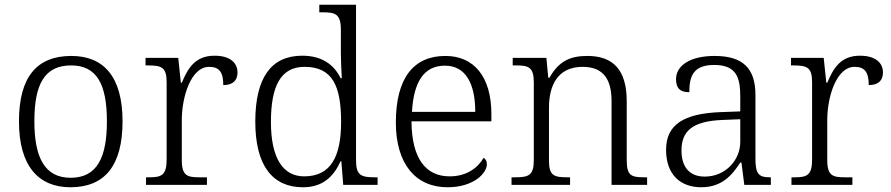

<svg xmlns="http://www.w3.org/2000/svg" viewBox="-20 -780 3760 810"><path d="M277 10C421 10 497 -80 497 -268C497 -457 417 -544 281 -544C135 -544 60 -455 60 -268C60 -80 142 10 277 10ZM278 -30C169 -30 125 -115 125 -268C125 -425 168 -504 280 -504C387 -504 431 -427 431 -268C431 -118 391 -30 278 -30Z M596 0H853V-32H822C771 -32 747 -38 747 -104V-274C747 -372 786 -498 862 -498C904 -498 922 -477 922 -421C965 -421 982 -443 982 -474C982 -517 948 -545 885 -545C802 -545 772 -490 747 -431H743L732 -536H594V-504H603C661 -504 683 -497 683 -433V-107C683 -39 660 -32 608 -32H596Z M1258 10C1341 10 1387 -34 1417 -100H1420L1428 0H1573V-32H1562C1505 -32 1482 -39 1482 -103V-760H1327V-728H1343C1394 -728 1418 -721 1418 -655V-557C1418 -526 1420 -485 1422 -450H1417C1389 -508 1337 -545 1255 -545C1124 -545 1057 -452 1057 -267C1057 -81 1130 10 1258 10ZM1265 -36C1173 -35 1123 -114 1123 -265C1123 -415 1163 -498 1265 -498C1382 -498 1419 -418 1419 -266C1419 -118 1375 -37 1265 -36Z M1868 10C1979 10 2034 -50 2034 -87C2034 -101 2028 -110 2020 -114C1996 -72 1949 -36 1877 -36C1777 -36 1717 -110 1716 -268H2053V-299C2053 -457 1979 -544 1859 -544C1725 -544 1650 -451 1650 -263C1650 -89 1733 10 1868 10ZM1985 -308H1718C1725 -431 1766 -503 1857 -503C1946 -503 1985 -425 1985 -308Z M2138 0H2385V-32H2375C2318 -32 2296 -38 2296 -102V-326C2296 -414 2329 -498 2438 -498C2528 -498 2560 -442 2560 -354V0H2710V-32H2700C2642 -32 2624 -39 2624 -105V-353C2624 -485 2567 -544 2458 -544C2389 -544 2339 -525 2298 -452H2293L2285 -536H2143V-504H2158C2209 -504 2232 -497 2232 -433V-105C2232 -39 2210 -32 2152 -32H2138Z M2938 10C3028 10 3070 -44 3103 -94H3108L3120 0H3232V-32H3228C3179 -32 3167 -48 3167 -112V-379C3167 -491 3115 -544 2995 -544C2889 -544 2832 -502 2832 -446C2832 -406 2851 -391 2888 -391C2888 -460 2906 -506 2993 -506C3089 -506 3103 -450 3103 -372V-310L3020 -307C2864 -301 2790 -254 2790 -148C2790 -40 2854 10 2938 10ZM2953 -35C2885 -35 2855 -80 2855 -145C2855 -224 2897 -269 3029 -274L3103 -277V-181C3103 -105 3041 -35 2953 -35Z M3319 0H3576V-32H3545C3494 -32 3470 -38 3470 -104V-274C3470 -372 3509 -498 3585 -498C3627 -498 3645 -477 3645 -421C3688 -421 3705 -443 3705 -474C3705 -517 3671 -545 3608 -545C3525 -545 3495 -490 3470 -431H3466L3455 -536H3317V-504H3326C3384 -504 3406 -497 3406 -433V-107C3406 -39 3383 -32 3331 -32H3319Z"/></svg>

Font: Noto Serif Ethiopic Light
Style: Regular
Weight: 300
Designer: Monotype Design Team
Foundry: Monotype Imaging Inc.
Version: Version 2.102